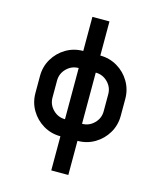

<svg xmlns="http://www.w3.org/2000/svg" viewBox="-130 -793 910 1087"><g transform="rotate(15 325.0 -250.0)"><path d="M375 -700V-500Q429 -500 475 -473Q521 -446 548 -400Q575 -354 575 -300V-200Q575 -145 548 -99.5Q521 -54 475.5 -27Q430 0 375 0V200H275V0Q220 0 174.5 -27Q129 -54 102 -99.5Q75 -145 75 -200V-300Q75 -355 102 -400.5Q129 -446 174.5 -473Q220 -500 275 -500V-700ZM275 -100V-400Q234 -400 204.5 -370.5Q175 -341 175 -300V-200Q175 -159 204.5 -129.5Q234 -100 275 -100ZM475 -200V-300Q475 -341 445.5 -370.5Q416 -400 375 -400V-100Q416 -100 445.5 -129.5Q475 -159 475 -200Z"/></g></svg>

Font: Monoikos Medium
Style: Regular
Weight: 500
Designer: Brian Krent
Version: Version 0.088